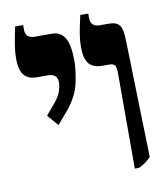

<svg xmlns="http://www.w3.org/2000/svg" viewBox="-76 -711 675 781"><g transform="rotate(-10 261.5 -320.0)"><path d="M418 7V-383Q418 -409 413 -418.5Q408 -428 386 -428H361Q322 -428 305 -449.5Q288 -471 288 -517Q288 -543 292.5 -571Q297 -599 308 -647H341V-629Q341 -592 379 -592H415Q447 -592 459.5 -576.5Q472 -561 473 -515L486 -29Q471 -14 459 -6Q447 2 435 7ZM143 -221 104 -267 141 -311Q163 -337 169 -357.5Q175 -378 175 -392Q175 -428 136 -428H92Q54 -428 37 -449.5Q20 -471 20 -517Q20 -543 24.5 -571.5Q29 -600 39 -647H72V-628Q72 -592 111 -592H182Q217 -592 234.5 -562.5Q252 -533 252 -468Q252 -430 241 -377.5Q230 -325 188 -274Z"/></g></svg>

Font: Noto Serif Hebrew Condensed ExtraBold
Style: Regular
Weight: 800
Width: 3
Designer: Monotype Design Team
Foundry: Monotype Imaging Inc.
Version: Version 2.004; ttfautohint (v1.8.4.7-5d5b)